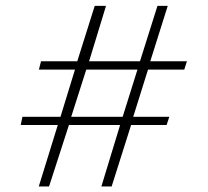

<svg xmlns="http://www.w3.org/2000/svg" viewBox="-20 -699 722 665"><path d="M226.6 -294.4H404.8L456.1 -458H278.8ZM114.3 -53.2 180.2 -266.1H51.8L57.6 -294.4H189.5L239.7 -458H114.7L122.1 -486.8H247.6L308.1 -678.7H347.2L288.6 -486.8H464.8L525.4 -678.7H561L500.5 -486.8H627.4L618.2 -458H492.7L441.4 -294.4H566.4L557.1 -266.1H434.1L366.7 -53.2H331.1L396 -266.1H218.8L149.9 -53.2Z"/></svg>

Font: Muli
Style: ExtraLightItalic
Weight: 200
Italic angle: -7°
Designer: Vernon Adams
Foundry: newtypography
Version: Version 2.0; ttfautohint (v1.00rc1.2-2d82) -l 8 -r 50 -G 200